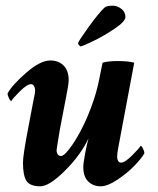

<svg xmlns="http://www.w3.org/2000/svg" viewBox="-20 -653 561 681"><path d="M265.6 -488.3Q257.8 -493.2 256.8 -500Q259.3 -508.8 294.9 -558.1Q330.6 -607.4 350.6 -626Q357.4 -632.8 380.9 -632.8Q395.5 -632.8 410.2 -621.8Q424.8 -610.8 424.8 -592.8Q424.8 -577.1 387.7 -552Q350.6 -526.9 313.7 -508.8Q276.9 -490.7 265.6 -488.3ZM282.2 -110.4Q287.6 -139.6 293.9 -162.1Q266.1 -103 210.4 -47.6Q154.8 7.8 123 7.8Q86.9 7.8 74.2 -11Q61.5 -29.8 61.5 -76.2Q61.5 -102.5 80.1 -199.2Q98.1 -292 99.6 -301.8Q104.5 -321.3 104.5 -334Q104.5 -341.3 100.6 -347.9Q96.7 -354.5 89.8 -354.5Q76.2 -354.5 50.5 -329.1Q24.9 -303.7 20.5 -294.9Q16.1 -294.9 11.5 -305.2Q6.8 -315.4 6.8 -321.3Q22.9 -351.6 73 -395Q123 -438.5 158.2 -438.5Q188 -438.5 205.8 -420.4Q223.6 -402.3 223.6 -369.1Q223.6 -354.5 214.8 -310.5L192.4 -194.3Q180.7 -124 180.7 -120.1Q180.7 -111.8 184.8 -105.7Q189 -99.6 196.3 -99.6Q206.5 -99.6 225.6 -124.3Q244.6 -148.9 264.6 -186Q284.7 -223.1 303 -271.7Q321.3 -320.3 330.1 -363.3L343.8 -430.7Q363.3 -436.5 398.4 -436.5Q432.6 -436.5 456.1 -430.7L399.4 -128.9Q395.5 -109.4 395.5 -96.7Q395.5 -88.9 398.9 -82.5Q402.3 -76.2 409.2 -76.2Q422.9 -76.2 448.5 -101.6Q474.1 -127 478.5 -135.7Q482.9 -135.7 487.5 -125.5Q492.2 -115.2 492.2 -109.4Q482.9 -92.3 457 -65.4Q431.2 -38.6 396.2 -15.4Q361.3 7.8 336.9 7.8Q310.5 7.8 293 -9.3Q275.4 -26.4 275.4 -61.5Q275.4 -72.8 282.2 -110.4Z"/></svg>

Font: Amiri
Style: Bold Slanted
Weight: 700
Italic angle: 9°
Designer: Khaled Hosny
Version: Version 000.107